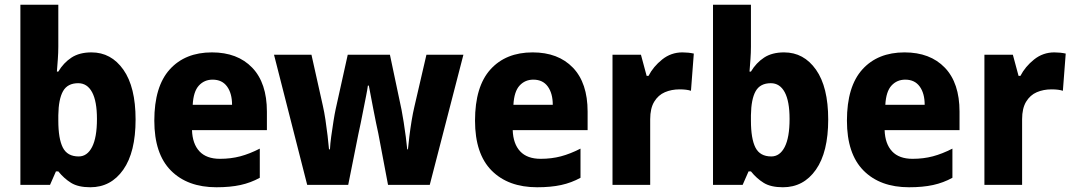

<svg xmlns="http://www.w3.org/2000/svg" viewBox="-20 -780 4531 810"><path d="M226 -583Q226 -558 224 -530.5Q222 -503 220 -478H226Q248 -515 281.5 -537Q315 -559 366 -559Q449 -559 500.5 -486Q552 -413 552 -276Q552 -138 500 -64Q448 10 361 10Q310 10 280 -8.5Q250 -27 226 -57H216L191 0H66V-760H226ZM310 -429Q265 -429 246 -395.5Q227 -362 226 -294V-271Q226 -195 245 -157.5Q264 -120 312 -120Q348 -120 368.5 -160Q389 -200 389 -278Q389 -353 368.5 -391Q348 -429 310 -429Z M874 -559Q982 -559 1044 -494.5Q1106 -430 1106 -309V-231H790Q792 -173 821.5 -141.5Q851 -110 908 -110Q954 -110 993.5 -120.5Q1033 -131 1076 -153V-30Q1038 -9 994.5 0.5Q951 10 893 10Q771 10 701 -60.5Q631 -131 631 -271Q631 -415 696 -487Q761 -559 874 -559ZM877 -444Q842 -444 819 -419Q796 -394 793 -338H959Q959 -386 938 -415Q917 -444 877 -444Z M1576 -217Q1572 -234 1566.5 -261.5Q1561 -289 1555 -319.5Q1549 -350 1544 -377Q1539 -404 1536 -419H1532Q1530 -403 1524.5 -375.5Q1519 -348 1513 -317.5Q1507 -287 1501.5 -259.5Q1496 -232 1492 -215L1449 0H1276L1136 -549H1294L1342 -334Q1348 -308 1353 -274.5Q1358 -241 1362 -207.5Q1366 -174 1368 -150H1372Q1373 -173 1377.5 -205.5Q1382 -238 1387 -269.5Q1392 -301 1396 -319L1447 -549H1625L1674 -317Q1678 -296 1683 -265Q1688 -234 1692 -202.5Q1696 -171 1698 -150H1701Q1703 -172 1707 -204.5Q1711 -237 1716.5 -270.5Q1722 -304 1728 -329L1779 -549H1935L1793 0H1617Z M2227 -559Q2335 -559 2397 -494.5Q2459 -430 2459 -309V-231H2143Q2145 -173 2174.5 -141.5Q2204 -110 2261 -110Q2307 -110 2346.5 -120.5Q2386 -131 2429 -153V-30Q2391 -9 2347.5 0.5Q2304 10 2246 10Q2124 10 2054 -60.5Q1984 -131 1984 -271Q1984 -415 2049 -487Q2114 -559 2227 -559ZM2230 -444Q2195 -444 2172 -419Q2149 -394 2146 -338H2312Q2312 -386 2291 -415Q2270 -444 2230 -444Z M2859 -559Q2884 -559 2907 -554L2895 -397Q2877 -403 2847 -403Q2813 -403 2785 -391Q2757 -379 2740 -351Q2723 -323 2723 -277V0H2564V-549H2684L2708 -460H2716Q2736 -499 2773.5 -529Q2811 -559 2859 -559Z M3148 -583Q3148 -558 3146 -530.5Q3144 -503 3142 -478H3148Q3170 -515 3203.5 -537Q3237 -559 3288 -559Q3371 -559 3422.5 -486Q3474 -413 3474 -276Q3474 -138 3422 -64Q3370 10 3283 10Q3232 10 3202 -8.5Q3172 -27 3148 -57H3138L3113 0H2988V-760H3148ZM3232 -429Q3187 -429 3168 -395.5Q3149 -362 3148 -294V-271Q3148 -195 3167 -157.5Q3186 -120 3234 -120Q3270 -120 3290.5 -160Q3311 -200 3311 -278Q3311 -353 3290.5 -391Q3270 -429 3232 -429Z M3796 -559Q3904 -559 3966 -494.5Q4028 -430 4028 -309V-231H3712Q3714 -173 3743.5 -141.5Q3773 -110 3830 -110Q3876 -110 3915.5 -120.5Q3955 -131 3998 -153V-30Q3960 -9 3916.5 0.5Q3873 10 3815 10Q3693 10 3623 -60.5Q3553 -131 3553 -271Q3553 -415 3618 -487Q3683 -559 3796 -559ZM3799 -444Q3764 -444 3741 -419Q3718 -394 3715 -338H3881Q3881 -386 3860 -415Q3839 -444 3799 -444Z M4428 -559Q4453 -559 4476 -554L4464 -397Q4446 -403 4416 -403Q4382 -403 4354 -391Q4326 -379 4309 -351Q4292 -323 4292 -277V0H4133V-549H4253L4277 -460H4285Q4305 -499 4342.5 -529Q4380 -559 4428 -559Z"/></svg>

Font: Noto Sans Gurmukhi SemiCondensed ExtraBold
Style: Regular
Weight: 800
Width: 4
Designer: Jelle Bosma - Monotype Design Team
Foundry: Monotype Imaging Inc.
Version: Version 2.004; ttfautohint (v1.8.4.7-5d5b)